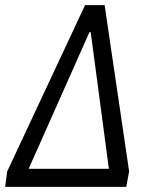

<svg xmlns="http://www.w3.org/2000/svg" viewBox="-30 -725 578 745"><path d="M-10 0 -2 -60 300 -705H376L471 -60L460 0ZM317 -600 66 -36 68 -70H406L397 -36L322 -600Z"/></svg>

Font: Nunito Sans 7pt Condensed
Style: Italic
Weight: 400
Width: 3
Italic angle: -9°
Designer: Vernon Adams
Foundry: Vernon Adams
Version: Version 3.101;gftools[0.9.27]